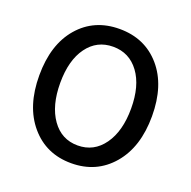

<svg xmlns="http://www.w3.org/2000/svg" viewBox="-133 -882 1021 1026"><g transform="rotate(20 377.0 -368.5)"><path d="M609 -91Q520 13 377 13Q234 13 145.5 -91Q57 -195 57 -370.5Q57 -546 145 -648Q233 -750 377 -750Q521 -750 609.5 -648Q698 -546 698 -370.5Q698 -195 609 -91ZM230.5 -165Q285 -88 377 -88Q469 -88 524 -165Q579 -242 579 -371Q579 -500 524 -574.5Q469 -649 377 -649Q285 -649 230.5 -574.5Q176 -500 176 -371Q176 -242 230.5 -165Z"/></g></svg>

Font: Swei Half Moon CJK TC
Style: Medium
Weight: 500
Version: Version 2.125